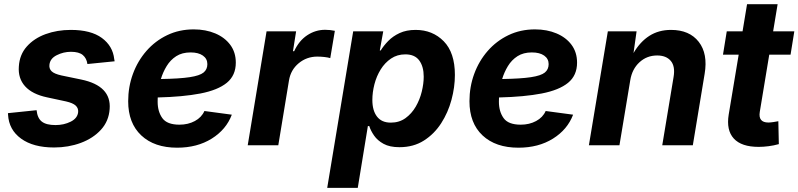

<svg xmlns="http://www.w3.org/2000/svg" viewBox="-20 -696 3826 920"><path d="M239.3 10.7Q139.6 10.7 81.1 -31.7Q22.5 -74.2 18.6 -146.5Q18.1 -151.9 18.1 -153.8L155.3 -168Q159.2 -129.9 180.4 -113.3Q201.7 -96.7 246.1 -96.7Q286.1 -96.7 318.8 -113Q351.6 -129.4 354.5 -159.2Q356 -177.7 342.5 -190.2Q329.1 -202.6 296.4 -210L205.6 -229.5Q134.3 -244.6 100.1 -282.7Q65.9 -320.8 70.3 -377.4Q73.7 -434.1 108.4 -473.1Q143.1 -512.2 198.5 -532.5Q253.9 -552.7 319.3 -552.7Q415.5 -552.7 468 -514.2Q520.5 -475.6 527.3 -413.1Q528.8 -408.2 529.3 -402.3L398.9 -389.2Q395 -417 376.7 -432.4Q358.4 -447.8 319.8 -447.8Q284.2 -447.8 252 -431.6Q219.7 -415.5 216.8 -385.3Q214.8 -366.7 227.3 -354.5Q239.7 -342.3 274.4 -334.5L369.1 -314.9Q514.2 -284.7 505.4 -173.8Q501.5 -115.7 463.9 -74.5Q426.3 -33.2 366.9 -11.2Q307.6 10.7 239.3 10.7Z M829.1 11.7Q719.7 11.7 657 -47.1Q594.2 -106 594.2 -210.9Q594.2 -279.8 616.9 -341.8Q639.6 -403.8 681.6 -451.9Q723.6 -500 781.2 -527.6Q838.9 -555.2 908.2 -555.2Q965.8 -555.2 1011.5 -535.9Q1057.1 -516.6 1083.5 -481Q1109.9 -445.3 1109.9 -396Q1109.9 -334.5 1066.9 -299.3Q1023.9 -264.2 940.4 -248Q856.9 -231.9 735.8 -229Q735.4 -218.3 735.4 -208.5Q735.4 -161.6 757.8 -130.1Q780.3 -98.6 839.8 -98.6Q881.3 -98.6 913.6 -116Q945.8 -133.3 959.5 -164.1L1090.8 -146.5Q1064 -75.2 994.4 -31.7Q924.8 11.7 829.1 11.7ZM751 -317.4Q840.8 -318.8 888.9 -326.2Q937 -333.5 955.3 -348.4Q973.6 -363.3 973.6 -388.7Q973.6 -414.6 952.1 -429.7Q930.7 -444.8 893.1 -444.8Q852.5 -444.8 824.5 -426.8Q796.4 -408.7 778.6 -379.4Q760.7 -350.1 751 -317.4Z M1167 0 1257.3 -545.9H1398.9L1383.8 -450.7H1389.6Q1412.6 -501 1452.1 -527.1Q1491.7 -553.2 1537.6 -553.2Q1562.5 -553.2 1584.5 -548.3L1562.5 -417.5Q1552.2 -420.9 1534.2 -422.9Q1516.1 -424.8 1500.5 -424.8Q1449.7 -424.8 1411.4 -393.1Q1373 -361.3 1364.7 -310.5L1313.5 0Z M1547.9 204.1 1672.4 -545.9H1816.4L1799.8 -454.1H1804.2Q1817.9 -476.6 1840.1 -499.5Q1862.3 -522.5 1894.8 -537.6Q1927.2 -552.7 1971.7 -552.7Q2052.7 -552.7 2106.2 -498.3Q2159.7 -443.8 2159.7 -336.9Q2159.7 -278.3 2143.3 -217.5Q2127 -156.7 2094 -105.5Q2061 -54.2 2011.2 -22.5Q1961.4 9.3 1894 9.3Q1847.2 9.3 1817.9 -6.8Q1788.6 -22.9 1772.5 -46.4Q1756.3 -69.8 1749.5 -91.8H1742.7L1694.3 204.1ZM1852.5 -108.4Q1893.1 -108.4 1922.9 -129.9Q1952.6 -151.4 1972.2 -185.1Q1991.7 -218.8 2001 -257.1Q2010.3 -295.4 2010.3 -328.6Q2010.3 -377.4 1988.8 -406.5Q1967.3 -435.5 1922.4 -435.5Q1883.3 -435.5 1853.8 -415.5Q1824.2 -395.5 1804.2 -363.3Q1784.2 -331.1 1774.2 -292.5Q1764.2 -253.9 1764.2 -216.8Q1764.2 -166.5 1786.4 -137.5Q1808.6 -108.4 1852.5 -108.4Z M2464.4 11.7Q2355 11.7 2292.2 -47.1Q2229.5 -106 2229.5 -210.9Q2229.5 -279.8 2252.2 -341.8Q2274.9 -403.8 2316.9 -451.9Q2358.9 -500 2416.5 -527.6Q2474.1 -555.2 2543.5 -555.2Q2601.1 -555.2 2646.7 -535.9Q2692.4 -516.6 2718.8 -481Q2745.1 -445.3 2745.1 -396Q2745.1 -334.5 2702.1 -299.3Q2659.2 -264.2 2575.7 -248Q2492.2 -231.9 2371.1 -229Q2370.6 -218.3 2370.6 -208.5Q2370.6 -161.6 2393.1 -130.1Q2415.5 -98.6 2475.1 -98.6Q2516.6 -98.6 2548.8 -116Q2581.1 -133.3 2594.7 -164.1L2726.1 -146.5Q2699.2 -75.2 2629.6 -31.7Q2560.1 11.7 2464.4 11.7ZM2386.2 -317.4Q2476.1 -318.8 2524.2 -326.2Q2572.3 -333.5 2590.6 -348.4Q2608.9 -363.3 2608.9 -388.7Q2608.9 -414.6 2587.4 -429.7Q2565.9 -444.8 2528.3 -444.8Q2487.8 -444.8 2459.7 -426.8Q2431.6 -408.7 2413.8 -379.4Q2396 -350.1 2386.2 -317.4Z M3000 -311.5 2948.2 0H2801.8L2892.6 -545.9H3030.3L3015.6 -441.9Q3047.4 -496.1 3091.8 -524.4Q3136.2 -552.7 3195.3 -552.7Q3283.7 -552.7 3328.1 -495.6Q3372.6 -438.5 3356.4 -342.3L3299.8 0H3153.3L3207.5 -326.7Q3216.3 -377.9 3194.3 -404.1Q3172.4 -430.2 3128.9 -430.2Q3079.6 -430.2 3044.2 -397.7Q3008.8 -365.2 3000 -311.5Z M3786.1 -545.9 3768.1 -434.1H3666L3620.6 -159.7Q3612.3 -108.9 3662.1 -108.9Q3670.4 -108.9 3685.8 -111.1Q3701.2 -113.3 3709.5 -115.2L3711.9 -5.4Q3687 1.5 3662.4 4.6Q3637.7 7.8 3615.2 7.8Q3532.7 7.8 3496.1 -32.2Q3459.5 -72.3 3471.7 -147L3519.5 -434.1H3444.3L3462.4 -545.9H3538.1L3559.6 -675.8H3706.1L3684.6 -545.9Z"/></svg>

Font: Inter
Style: Bold Italic
Weight: 700
Italic angle: -9.39999°
Designer: Rasmus Andersson
Foundry: rsms
Version: Version 4.001;git-9221beed3